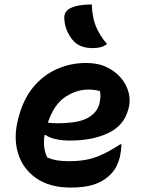

<svg xmlns="http://www.w3.org/2000/svg" viewBox="-20 -834 640 866"><path d="M369 -550Q422 -550 461.5 -531Q501 -512 526 -482Q551 -452 560 -417Q569 -382 561 -350L559 -342Q540 -268 468.5 -234Q397 -200 297 -200Q258 -200 229 -207Q200 -214 186 -225H181Q172 -167 193 -124Q216 -114 239.5 -110.5Q263 -107 290 -107Q367 -107 418.5 -127.5Q470 -148 522 -183H528Q526 -149 521 -127Q511 -91 497.5 -70.5Q484 -50 465 -35Q436 -11 396.5 0.5Q357 12 299 12Q204 12 143 -30.5Q82 -73 61 -144Q40 -215 62 -298L65 -309Q86 -388 130.5 -441.5Q175 -495 236.5 -522.5Q298 -550 369 -550ZM378 -430Q324 -430 273.5 -396Q223 -362 196 -281Q215 -278 236 -278Q333 -278 375.5 -302Q418 -326 428 -365Q433 -385 433 -399Q433 -413 431 -423Q421 -426 408.5 -428Q396 -430 378 -430ZM394 -814Q396 -757 412 -716.5Q428 -676 463 -635Q448 -625 433.5 -621Q419 -617 399 -617Q352 -617 324 -638Q302 -655 286.5 -686Q271 -717 270 -751Q268 -783 299 -798Q319 -807 344 -810.5Q369 -814 394 -814Z"/></svg>

Font: Recursive Mn Csl St
Style: Bold Italic
Weight: 700
Italic angle: -15°
Monospace: yes
Version: Version 1.079;hotconv 1.0.112;makeotfexe 2.5.65598; ttfautoh